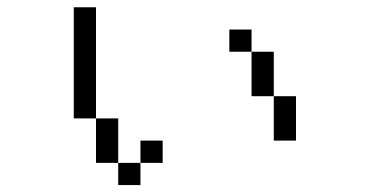

<svg xmlns="http://www.w3.org/2000/svg" viewBox="-20 -458 1040 540"><path d="M437.5 0V-62.5H375V0H312.5V62.5H375V0ZM312.5 0Q312.5 0 312.5 -125H250Q250 -125 250 0ZM250 -125V-437.5H187.5V-125ZM750 -187.5Q750 -187.5 750 -62.5H812.5Q812.5 -62.5 812.5 -187.5ZM750 -187.5Q750 -187.5 750 -312.5H687.5Q687.5 -312.5 687.5 -187.5ZM687.5 -312.5V-375H625V-312.5Z"/></svg>

Font: BFUnifontExMono
Style: Regular
Weight: 500
Version: Version 15.0.06